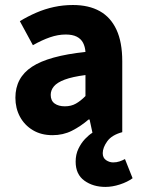

<svg xmlns="http://www.w3.org/2000/svg" viewBox="-20 -528 567 767"><path d="M401.2 218.7Q351.8 218.7 317 193.6Q282.2 168.4 282.2 117.8Q282.2 89.2 293.2 66.3Q304.2 43.3 319.9 26.9Q335.5 10.6 349.3 2.2L337.9 -50.6H333.9Q302.2 -23.2 267.1 -5.6Q232.1 12 189.8 12Q144.5 12 111.2 -8Q78 -27.9 59.7 -61.8Q41.5 -95.7 41.5 -137.6Q41.5 -217.8 107.9 -261.4Q174.4 -305 321.4 -320.5Q319.9 -341.6 311.7 -357.2Q303.4 -372.9 286.5 -381.5Q269.5 -390.1 242.6 -390.1Q211.7 -390.1 179.7 -379Q147.7 -368 111.4 -347.4L59.3 -443.4Q90.8 -462.6 125 -477.4Q159.2 -492.2 195.8 -500.1Q232.4 -508 271.4 -508Q334.6 -508 378.5 -483.5Q422.3 -459 445.3 -409.3Q468.4 -359.6 468.4 -283.3V0Q426.4 11.3 408.4 36.5Q390.4 61.7 390.4 83.9Q390.4 102.6 403.7 111.7Q417.1 120.8 431.9 120.8Q445.9 120.8 457.6 116.8Q469.3 112.8 479.2 107.4L509.7 184Q489 199.1 458.9 208.9Q428.8 218.7 401.2 218.7ZM239.2 -103.3Q264.2 -103.3 283.2 -114.1Q302.3 -124.9 321.4 -144.3V-228.2Q269 -221.3 238.7 -210Q208.4 -198.6 195.5 -183.2Q182.6 -167.8 182.6 -149Q182.6 -125.8 198.2 -114.5Q213.7 -103.3 239.2 -103.3Z"/></svg>

Font: Source Sans 3
Style: Regular
Weight: 200
Designer: Paul D. Hunt
Foundry: Adobe
Version: Version 3.046;hotconv 1.0.118;makeotfexe 2.5.65603